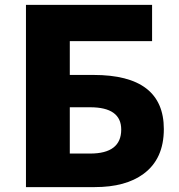

<svg xmlns="http://www.w3.org/2000/svg" viewBox="-20 -764 730 784"><path d="M86 -744H601V-596H265V-458H362Q649 -458 649 -237Q649 -115 566 -54Q493 0 367 0H86ZM348 -137Q475 -137 475 -235Q475 -326 348 -326H265V-137Z"/></svg>

Font: Source Han Sans CN Heavy
Style: Bold
Weight: 900
Designer: Ryoko NISHIZUKA (kana & ideographs); Paul D. Hunt (Latin, Greek & Cyrillic); Wenlong ZHANG (bopomofo); Sandoll Communica
Foundry: Adobe Systems Incorporated
Version: Version 1.000;PS 1;hotconv 1.0.78;makeotf.lib2.5.61930